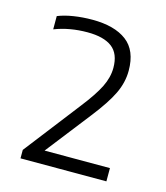

<svg xmlns="http://www.w3.org/2000/svg" viewBox="-83 -880 552 637"><g transform="rotate(15 192.5 -561.0)"><path d="M45.5 -308V-337L194 -529Q232 -577.5 248.8 -611.2Q265.5 -645 265.5 -677.5Q265.5 -726 237 -747.8Q208.5 -769.5 152.5 -769.5Q91 -769.5 39.5 -749.5V-795Q63 -804.5 93.5 -809.2Q124 -814 157.5 -814Q233.5 -814 275.2 -782.5Q317 -751 317 -681.5Q317 -641 298.2 -602Q279.5 -563 236 -507.5L116 -353.5H340.5V-308Z"/></g></svg>

Font: Encode Sans Lt
Style: Regular
Weight: 300
Designer: Multiple Designers
Foundry: Impallari Type
Version: Version 3.002; ttfautohint (v1.8.3) -l 8 -r 50 -G 200 -x 14 